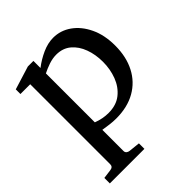

<svg xmlns="http://www.w3.org/2000/svg" viewBox="-198 -616 955 955"><g transform="rotate(-45 279.5 -138.0)"><path d="M524.9 -248Q524.9 -169.4 494.6 -110.8Q464.4 -52.2 407.7 -20Q351.1 12.2 272 12.2Q249.5 12.2 227.5 9.3Q205.6 6.3 183.1 2.9V151.9Q183.1 161.1 189.5 166.5Q195.8 171.9 205.1 172.9L264.2 179.2V217.8H21V179.2L68.8 172.9Q89.8 170.4 89.8 151.9V-411.1H21V-443.8L144 -481.9H183.1V-432.1Q217.3 -458.5 256.8 -476.3Q296.4 -494.1 334 -494.1Q385.7 -494.1 429 -463.6Q472.2 -433.1 498.5 -377.9Q524.9 -322.8 524.9 -248ZM424.8 -233.9Q424.8 -285.6 408.9 -328.6Q393.1 -371.6 362.1 -397.7Q331.1 -423.8 285.2 -423.8Q259.8 -423.8 232.4 -414.6Q205.1 -405.3 183.1 -394V-49.8Q224.1 -34.2 264.2 -34.2Q319.3 -34.2 354.7 -62.5Q390.1 -90.8 407.5 -136.5Q424.8 -182.1 424.8 -233.9Z"/></g></svg>

Font: Charis
Style: Regular
Weight: 400
Designer: Walt Agee, Miriam Martin, Annie Olsen, Victor Gaultney, Lorna Priest, Alan Ward, Bob Hallissy, Martin Hosken, Sharon Cor
Foundry: SIL Global
Version: Version 7.000